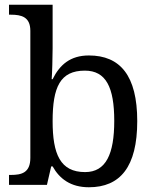

<svg xmlns="http://www.w3.org/2000/svg" viewBox="-20 -780 654 810"><path d="M355 10C487 10 559 -76 559 -269C559 -461 487 -546 355 -546C277 -546 232 -507 202 -446H198C200 -468 202 -541 202 -576V-760H18V-718H26C70 -718 108 -709 108 -650V-114C108 -51 71 -42 26 -42H18V0H178L196 -78H202C231 -26 278 10 355 10ZM339 -54C234 -54 202 -130 202 -269C202 -413 234 -482 338 -482C427 -482 462 -412 462 -270C462 -130 427 -54 339 -54Z"/></svg>

Font: Noto Serif Thai
Style: Regular
Weight: 400
Designer: Monotype Design Team
Foundry: Monotype Imaging Inc.
Version: Version 1.901